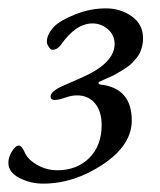

<svg xmlns="http://www.w3.org/2000/svg" viewBox="-35 -431 382 459"><path d="M86 -200Q86 -213 116 -226L157 -244Q239 -279 239 -326Q239 -347 223 -361Q207 -375 186 -375Q146 -375 110 -323Q102 -312 90 -312Q86 -312 81.5 -319Q77 -326 77 -331Q77 -348 93 -366Q108 -382 144.5 -396.5Q181 -411 218 -411Q253 -411 280 -392Q307 -373 307 -339Q307 -330 305 -321.5Q303 -313 300 -306Q297 -299 291 -292Q285 -285 281 -280.5Q277 -276 268 -270Q259 -264 255 -261.5Q251 -259 241 -253.5Q231 -248 228 -247Q225 -246 214.5 -241Q204 -236 203 -236Q197 -232 204 -229Q280 -221 280 -143Q280 -84 211 -38Q142 8 68 8Q38 8 11.5 -5.5Q-15 -19 -15 -42Q-15 -55 -6.5 -69Q2 -83 10 -83Q17 -83 24 -67Q31 -50 53.5 -37Q76 -24 102 -24Q149 -24 178.5 -53.5Q208 -83 208 -132Q208 -165 192 -184Q176 -203 149 -203Q136 -203 120.5 -197.5Q105 -192 96 -192Q86 -192 86 -200Z"/></svg>

Font: EB Garamond 12
Style: Italic
Weight: 400
Italic angle: -17°
Version: Version 0.016; ttfautohint (v1.8.4)